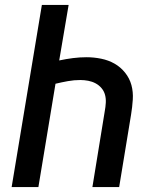

<svg xmlns="http://www.w3.org/2000/svg" viewBox="-20 -755 640 775"><path d="M27 0 149 -735H257L219 -511Q247 -517 274.5 -520.5Q302 -524 329 -524Q359 -524 388.5 -518Q418 -512 442.5 -498Q467 -484 485 -461.5Q503 -439 510.5 -411.5Q518 -384 516 -353Q514 -322 509 -292L461 0H353L403 -307Q406 -323 407 -340Q408 -357 404 -372Q400 -387 390 -399Q380 -411 366 -418.5Q352 -426 336 -429Q320 -432 304 -432Q279 -432 254 -427.5Q229 -423 204 -417L135 0Z"/></svg>

Font: Iosevka SS04 Semibold Extended
Style: Italic
Weight: 600
Width: 7
Italic angle: -9°
Monospace: yes
Designer: Belleve Invis
Foundry: Belleve Invis
Version: Version 19.0.0; ttfautohint (v1.8.4)